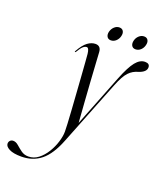

<svg xmlns="http://www.w3.org/2000/svg" viewBox="-281 -656 847 998"><g transform="rotate(20 142.5 -157.0)"><path d="M290 -309Q317.5 -378 341.2 -407.5Q365 -437 393 -437Q419 -437 419 -415.5Q419 -390 379 -376.5Q348 -368.5 326.8 -346Q305.5 -323.5 284 -269L142 89Q109 173.5 63.8 209.8Q18.5 246 -44.5 246Q-88.5 246 -111.2 234.2Q-134 222.5 -134 206.5Q-134 196.5 -127.5 189.8Q-121 183 -110.5 183Q-95.5 183 -81.5 195.5Q-67.5 208 -50.5 220.5Q-33.5 233 -10 233Q20 233 44.8 213.8Q69.5 194.5 87.5 165Q105.5 135.5 115.2 103.5Q125 71.5 125 46.5Q125 35 123.5 3.2Q122 -28.5 119 -72Q116 -115.5 112.8 -163Q109.5 -210.5 106.5 -254.2Q103.5 -298 101 -330Q98.5 -362 97.5 -373.5Q94 -405.5 81.5 -405.5Q72 -405.5 61.8 -396.5Q51.5 -387.5 38.5 -365Q35.5 -359.5 33 -360Q29.5 -361 33 -366.5Q54.5 -405 76 -420.8Q97.5 -436.5 119 -436.5Q149 -436.5 151 -402.5Q152 -387.5 154.5 -344Q157 -300.5 160.8 -242.8Q164.5 -185 168.8 -126Q173 -67 176.5 -20.5ZM186.5 -481Q171.5 -481 165 -492.2Q158.5 -503.5 162.5 -520Q167 -537 179.2 -548.2Q191.5 -559.5 206.5 -559.5Q222 -559.5 228.5 -548.2Q235 -537 230.5 -520Q226.5 -503.5 214.2 -492.2Q202 -481 186.5 -481ZM323 -481Q308 -481 301.5 -492.2Q295 -503.5 299 -520Q303 -537 315.5 -548.2Q328 -559.5 343 -559.5Q358.5 -559.5 365 -548.2Q371.5 -537 367 -520Q363 -503.5 350.8 -492.2Q338.5 -481 323 -481Z"/></g></svg>

Font: Fraunces 144pt Light
Style: Italic
Weight: 300
Italic angle: -16°
Version: Version 1.000;[0bf87f6ff]